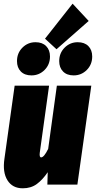

<svg xmlns="http://www.w3.org/2000/svg" viewBox="-20 -997 518 1037"><path d="M372.1 -977.1 459 -883.8 285.2 -731 223.1 -788.1ZM149.9 -589.8Q113.3 -589.8 92.5 -610.8Q71.8 -631.8 71.8 -667Q71.8 -710.4 101.1 -739.7Q130.4 -769 171.9 -769Q208.5 -769 229.2 -748Q250 -727.1 250 -691.9Q250 -648.4 220.7 -619.1Q191.4 -589.8 149.9 -589.8ZM377.9 -589.8Q341.3 -589.8 320.6 -610.8Q299.8 -631.8 299.8 -667Q299.8 -710.4 329.1 -739.7Q358.4 -769 399.9 -769Q436.5 -769 457.3 -748Q478 -727.1 478 -691.9Q478 -648.4 448.7 -619.1Q419.4 -589.8 377.9 -589.8ZM103 20Q47.4 20 20.3 -23.2Q-6.8 -66.4 3.9 -139.2L59.1 -534.2H245.1L194.8 -171.9Q191.9 -147 202.1 -147Q217.8 -147 240.2 -192.9L287.1 -534.2H473.1L397.9 0H235.8L237.8 -66.9Q210.4 -26.4 179 -3.2Q147.5 20 103 20Z"/></svg>

Font: Fira Sans Compressed Heavy
Style: Italic
Weight: 900
Width: 3
Italic angle: -8°
Designer: Carrois Corporate & Edenspiekermann AG
Foundry: Carrois Corporate GbR & Edenspiekermann AG
Version: Version 4.203;PS 004.203;hotconv 1.0.88;makeotf.lib2.5.64775